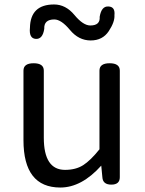

<svg xmlns="http://www.w3.org/2000/svg" viewBox="-20 -826 647 859"><path d="M176 -210Q176 -66 271 -66Q319 -66 352 -87Q385 -108 425 -158V-510Q425 -543 470.5 -543Q516 -543 516 -510V-33Q516 0 478 0Q440 0 438 -33L433 -85Q345 13 250 13Q85 13 85 -199V-510Q85 -543 130.5 -543Q176 -543 176 -510ZM223 -739Q176 -739 178 -697Q171 -650 140 -652Q109 -654 114 -702Q116 -806 222 -806Q274 -806 313 -759Q352 -712 384 -712Q429 -712 426 -751Q434 -799 465 -797Q496 -796 492 -758Q494 -728 466.5 -686.5Q439 -645 385.5 -645Q332 -645 293 -692Q254 -739 223 -739Z"/></svg>

Font: Raw Maruko Gothic CJK TC
Style: Regular
Weight: 400
Version: Version 1.001